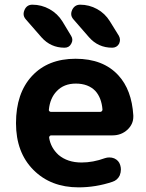

<svg xmlns="http://www.w3.org/2000/svg" viewBox="-20 -806 620 815"><path d="M197.3 -231.4Q193.4 -231.4 190.9 -228.5Q188.5 -225.6 188.5 -221.7Q195.3 -178.7 228.5 -148.4Q266.6 -116.2 326.2 -116.2Q375 -116.2 425.8 -134.8Q434.6 -137.7 444.3 -137.7Q455.1 -137.7 464.8 -133.8Q484.4 -125 490.2 -105.5Q493.2 -95.7 493.2 -86.9Q493.2 -74.2 488.3 -61.5Q478.5 -41 457 -34.2Q386.7 -10.7 313.5 -10.7Q195.3 -10.7 121.6 -85Q47.9 -159.2 47.9 -283.2Q47.9 -410.2 115.7 -483.4Q183.6 -556.6 300.8 -556.6Q418 -556.6 482.4 -486.3Q539.1 -424.8 545.9 -316.4Q545.9 -313.5 545.9 -310.5Q545.9 -279.3 521.5 -255.9Q495.1 -231.4 458 -231.4ZM187.5 -340.8Q186.5 -336.9 189.5 -334Q192.4 -331.1 196.3 -331.1H405.3Q409.2 -331.1 412.1 -334Q415 -336.9 415 -340.8Q411.1 -390.6 384.8 -419.9Q354.5 -451.2 301.8 -451.2Q251 -451.2 220.7 -418.9Q192.4 -389.6 187.5 -340.8ZM320.3 -786.1Q358.4 -786.1 392.1 -767.6Q425.8 -749 446.3 -715.8L484.4 -654.3Q489.3 -645.5 489.3 -636.7Q489.3 -628.9 485.4 -620.1Q475.6 -603.5 456.1 -603.5Q396.5 -603.5 357.4 -648.4L292 -723.6Q282.2 -734.4 282.2 -747.1Q282.2 -754.9 286.1 -763.7Q296.9 -786.1 320.3 -786.1ZM117.2 -786.1Q156.2 -786.1 190.4 -767.1Q224.6 -748 245.1 -714.8L282.2 -653.3Q287.1 -645.5 287.1 -636.7Q287.1 -628.9 282.2 -620.1Q273.4 -603.5 253.9 -603.5Q195.3 -603.5 156.2 -647.5L89.8 -723.6Q80.1 -734.4 80.1 -747.1Q80.1 -754.9 84 -763.7Q93.8 -786.1 117.2 -786.1Z"/></svg>

Font: Gen Jyuu GothicX Bold
Style: Bold
Weight: 700
Designer: Ryoko NISHIZUKA (kana &amp; ideographs); Paul D. Hunt (Latin, Greek &amp; Cyrillic); Wenlong ZHANG (bopomofo); Sandoll C
Version: Version 1.058.20140828